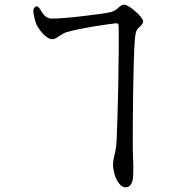

<svg xmlns="http://www.w3.org/2000/svg" viewBox="-20 -762 790 817"><path d="M485 -646C487 -543 481 -248 476 -160C474 -130 470 -113 466 -98C464 -85 461 -75 461 -65C461 -8 490 35 513 35C539 35 548 11 547 -34C548 -51 547 -71 546 -92C545 -116 545 -142 545 -168C545 -231 546 -494 554 -597C557 -624 560 -634 568 -642C580 -653 589 -660 589 -672C589 -688 530 -742 509 -742C499 -742 493 -737 486 -731C478 -724 468 -715 453 -711C418 -702 241 -681 198 -683C175 -683 162 -704 149 -725C143 -734 137 -737 131 -734C125 -730 121 -723 122 -712C124 -695 128 -678 132 -666C139 -643 175 -595 203 -595C212 -595 221 -601 231 -608C241 -614 253 -622 263 -625C325 -643 430 -658 474 -663C482 -663 485 -661 485 -646Z"/></svg>

Font: 寒蝉锦书宋 CompactLight
Style: Bold
Weight: 400
Width: 4
Designer: 寒蝉锦书宋{Warren} 思源宋体{Ryoko NISHIZUKA 西塚涼子 (kana & ideographs); Frank Grießhammer (Latin, Greek & Cyrillic); Wenlong ZHANG 
Foundry: Adobe & ChillType
Version: Version 2.000;Glyphs 3.1.1 (3135)